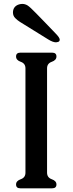

<svg xmlns="http://www.w3.org/2000/svg" viewBox="-20 -969 377 998"><path d="M224.6 -613.8V-71.8Q224.6 -45.9 249 -37.4Q273.4 -28.8 273.4 -10.3Q273.4 9.8 251 9.8H85.4Q63.5 9.8 63.5 -10.3Q63.5 -28.8 87.9 -37.4Q112.3 -45.9 112.3 -71.3V-613.8Q112.3 -639.2 87.9 -647.7Q63.5 -656.2 63.5 -675.3Q63.5 -695.3 85.9 -695.3H251Q273.4 -695.3 273.4 -675.3Q273.4 -656.2 249 -647.7Q224.6 -639.2 224.6 -613.8ZM230.5 -764.2 84 -855Q71.3 -862.8 59.3 -874.8Q47.4 -886.7 47.4 -903.8Q47.4 -933.1 73.7 -944.3Q84.5 -948.7 95.7 -948.7Q109.9 -948.7 123 -940.9Q136.2 -932.6 168.2 -899.4Q200.2 -866.2 212.4 -854L270.5 -793.5Q290.5 -772.9 290.5 -762.7Q290.5 -751.5 276.9 -750Q274.9 -749 271 -749Q254.9 -749 230.5 -764.2Z"/></svg>

Font: Caudex
Style: Bold
Weight: 700
Version: Version 1.01